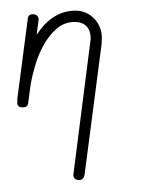

<svg xmlns="http://www.w3.org/2000/svg" viewBox="-45 -333 453 616"><g transform="rotate(-5 182.0 -25.5)"><path d="M204 231Q202 238 197.5 242Q193 246 188 246Q178 246 173 241.5Q168 237 168 230Q168 226 169 224L259 -190Q262 -200 262 -210Q262 -235 247.5 -248Q233 -261 208 -261Q178 -261 153.5 -242.5Q129 -224 110 -196Q91 -168 78 -135.5Q65 -103 57 -73L44 -15Q43 -8 39 -5Q35 -2 29 -2Q18 -2 13.5 -6Q9 -10 9 -17Q9 -21 10 -22V-29L66 -283Q68 -297 82 -297Q91 -297 96 -292Q101 -287 101 -280Q101 -279 100.5 -277.5Q100 -276 100 -275L90 -230Q142 -297 210 -297Q231 -297 247 -290Q263 -283 274.5 -270.5Q286 -258 292 -242.5Q298 -227 298 -209Q298 -201 295 -182Z"/></g></svg>

Font: Gruenewald VA
Style: Regular
Weight: 400
Designer: Peter Wiegel
Foundry: Peter Wiegel, nach dem Schriftentwurf von Dr. H. Gr¸newald
Version: Version 0.007